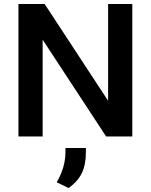

<svg xmlns="http://www.w3.org/2000/svg" viewBox="-20 -688 760 968"><path d="M73 0V-668H205L525 -180V-668H647V0H515L195 -488V0ZM326 260 266 231Q280 207 290 181.5Q300 156 305 130.5Q310 105 310 79V58H413V79Q413 143 392.5 185Q372 227 326 260Z"/></svg>

Font: Gantari SemiBold
Style: Regular
Weight: 600
Designer: Anugrah Pasau
Foundry: Lafontype
Version: Version 1.000; ttfautohint (v1.8.3)